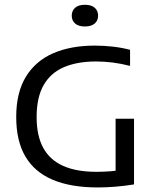

<svg xmlns="http://www.w3.org/2000/svg" viewBox="-20 -798 678 823"><path d="M399 5.5Q283.5 5.5 205.8 -27.5Q128 -60.5 88.8 -127.2Q49.5 -194 49.5 -296.5Q49.5 -401 90.8 -468.8Q132 -536.5 207.5 -569.5Q283 -602.5 386 -602.5Q426 -602.5 464.8 -598Q503.5 -593.5 537.5 -584.5V-515.5Q498.5 -525.5 462.8 -530Q427 -534.5 391.5 -534.5Q312 -534.5 255 -510.5Q198 -486.5 167.5 -434Q137 -381.5 137 -296Q137 -216 165.5 -164Q194 -112 251 -86.8Q308 -61.5 393.5 -61.5Q423.5 -61.5 455.5 -64Q487.5 -66.5 513.5 -71.5L475.5 -36.5V-289H554.5V-7.5Q514.5 -1 475.2 2.2Q436 5.5 399 5.5ZM344 -684.5Q316.5 -684.5 302 -697.2Q287.5 -710 287.5 -730.5Q287.5 -752 302 -764.8Q316.5 -777.5 344 -777.5Q371.5 -777.5 386 -764.8Q400.5 -752 400.5 -730.5Q400.5 -710 386 -697.2Q371.5 -684.5 344 -684.5Z"/></svg>

Font: Encode Sans SC SemiExpanded
Style: Regular
Weight: 400
Width: 6
Designer: Multiple Designers
Foundry: Impallari Type
Version: Version 3.002